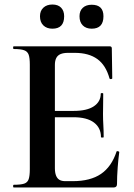

<svg xmlns="http://www.w3.org/2000/svg" viewBox="-20 -830 592 850"><path d="M483 0H41Q38 0 38 -6Q38 -12 41 -12Q72 -12 87 -17Q102 -22 107 -37Q112 -52 112 -81V-544Q112 -573 107 -587.5Q102 -602 87 -607.5Q72 -613 41 -613Q38 -613 38 -619Q38 -625 41 -625H465Q475 -625 475 -616L477 -483Q477 -481 472 -480Q467 -479 465 -482Q449 -541 411 -568.5Q373 -596 311 -596H281Q261 -596 248 -590.5Q235 -585 229 -573Q223 -561 223 -543V-85Q223 -66 228 -53Q233 -40 243 -34Q253 -28 269 -28H302Q380 -28 427 -60Q474 -92 496 -159Q497 -162 502.5 -160.5Q508 -159 508 -157Q504 -128 501 -88.5Q498 -49 498 -15Q498 0 483 0ZM427 -223Q427 -264 396 -287.5Q365 -311 305 -311H170V-339H306Q365 -339 395.5 -359.5Q426 -380 426 -415Q426 -418 431.5 -418Q437 -418 437 -415Q437 -382 436.5 -363.5Q436 -345 436 -325Q436 -300 437.5 -276Q439 -252 439 -223Q439 -221 433 -221Q427 -221 427 -223ZM212 -703Q187 -703 172 -717.5Q157 -732 157 -758Q157 -782 172 -796Q187 -810 212 -810Q237 -810 250.5 -796Q264 -782 264 -758Q264 -703 212 -703ZM386 -703Q361 -703 346.5 -717.5Q332 -732 332 -758Q332 -782 346.5 -795.5Q361 -809 386 -809Q438 -809 438 -758Q438 -703 386 -703Z"/></svg>

Font: Cormorant
Style: Bold
Weight: 700
Designer: Christian Thalmann (Catharsis Fonts)
Foundry: Catharsis Fonts
Version: Version 4.000